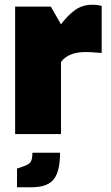

<svg xmlns="http://www.w3.org/2000/svg" viewBox="-20 -567 470 812"><path d="M44 -539H195L238 -464Q266 -502 297.5 -524.5Q329 -547 370 -547Q392 -547 410 -542V-343Q364 -347 344 -347Q269 -347 238 -305V0H44ZM52 146 78 137Q102 129 109.5 118Q117 107 117 79H234Q234 157 207.5 191Q181 225 113 225H52Z"/></svg>

Font: Exo Black
Style: Regular
Weight: 900
Designer: Natanael Gama
Foundry: Natanael Gama
Version: Version 1.500; ttfautohint (v1.6)